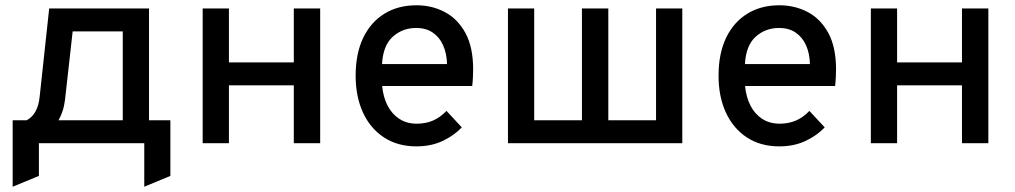

<svg xmlns="http://www.w3.org/2000/svg" viewBox="-20 -543 3848 728"><path d="M28 165V-87H81Q101.5 -97.5 114.2 -119.8Q127 -142 130.5 -177.5L166.5 -511H545V-87H626V124L527 165V0H127.5V124ZM202 -87H445.5V-424H255.5L226.5 -164.5Q223.5 -140.5 217 -121.2Q210.5 -102 202 -87Z M748.5 0V-511H848V-306.5H1094V-511H1194V0H1094V-219.5H848V0Z M1559 12Q1487.5 12 1435.8 -22Q1384 -56 1356.2 -116.5Q1328.5 -177 1328.5 -256Q1328.5 -340 1357.2 -399.8Q1386 -459.5 1437.8 -491.2Q1489.5 -523 1559 -523Q1618 -523 1666.8 -497.2Q1715.5 -471.5 1744.8 -417.8Q1774 -364 1774 -280Q1774 -268 1773.2 -251.2Q1772.5 -234.5 1770.5 -217H1429Q1433 -174.5 1449.8 -142.2Q1466.5 -110 1494.5 -92Q1522.5 -74 1560.5 -74Q1594 -74 1621.5 -85.8Q1649 -97.5 1673 -122.5L1731 -60Q1701 -28.5 1657.5 -8.2Q1614 12 1559 12ZM1428.5 -300H1675Q1674 -340.5 1660.2 -371.2Q1646.5 -402 1620.8 -419.5Q1595 -437 1558 -437Q1506.5 -437 1469.5 -404Q1432.5 -371 1428.5 -300Z M1906 0V-511H2005.5V-87H2186.5V-511H2286.5V-87H2467.5V-511H2567V0Z M2935 12Q2863.5 12 2811.8 -22Q2760 -56 2732.2 -116.5Q2704.5 -177 2704.5 -256Q2704.5 -340 2733.2 -399.8Q2762 -459.5 2813.8 -491.2Q2865.5 -523 2935 -523Q2994 -523 3042.8 -497.2Q3091.5 -471.5 3120.8 -417.8Q3150 -364 3150 -280Q3150 -268 3149.2 -251.2Q3148.5 -234.5 3146.5 -217H2805Q2809 -174.5 2825.8 -142.2Q2842.5 -110 2870.5 -92Q2898.5 -74 2936.5 -74Q2970 -74 2997.5 -85.8Q3025 -97.5 3049 -122.5L3107 -60Q3077 -28.5 3033.5 -8.2Q2990 12 2935 12ZM2804.5 -300H3051Q3050 -340.5 3036.2 -371.2Q3022.5 -402 2996.8 -419.5Q2971 -437 2934 -437Q2882.5 -437 2845.5 -404Q2808.5 -371 2804.5 -300Z M3282 0V-511H3381.5V-306.5H3627.5V-511H3727.5V0H3627.5V-219.5H3381.5V0Z"/></svg>

Font: Overpass Medium
Style: Regular
Weight: 500
Designer: Delve Withrington, Dave Bailey, Thomas Jockin
Foundry: Delve Fonts LLC
Version: Version 4.000